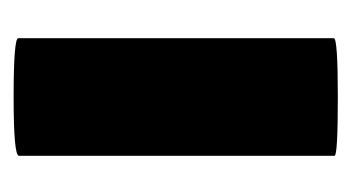

<svg xmlns="http://www.w3.org/2000/svg" viewBox="-140 -386 528 289"><g transform="rotate(90 124.5 -242.0)"><path d="M38 -5V-480Q38 -486 127 -486Q215 -486 215 -481V-6Q215 2 127 2Q38 2 38 -5Z"/></g></svg>

Font: FC Lilita One
Style: Regular
Weight: 400
Designer: Juan Montoreano
Foundry: Juan Montoreano
Version: Version 1.002